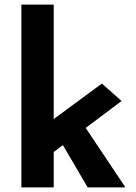

<svg xmlns="http://www.w3.org/2000/svg" viewBox="-20 -809 586 829"><path d="M72.3 0V-789.1H211.9V0ZM323.2 -296.9 521.5 0H358.4L231.4 -216.8ZM169.9 -121.1 156.2 -253.9 419.9 -448.2 504.9 -373Z"/></svg>

Font: Josefin Sans CFJ
Style: Bold
Weight: 700
Designer: Santiago Orozco
Foundry: Typemade
Version: Version 2.001